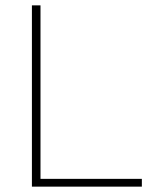

<svg xmlns="http://www.w3.org/2000/svg" viewBox="-20 -696 598 716"><path d="M99 0V-676H131V0ZM117 0V-29H509V0Z"/></svg>

Font: Outfit Thin Thin
Style: Regular
Weight: 250
Version: Version 1.100;gftools[0.9.27]